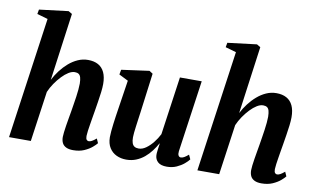

<svg xmlns="http://www.w3.org/2000/svg" viewBox="-82 -987 1921 1167"><g transform="rotate(10 879.0 -403.0)"><path d="M426.5 10.5Q400 10.5 383.2 2.2Q366.5 -6 359 -21.2Q351.5 -36.5 351.5 -58Q351.5 -69 353.8 -87.5Q356 -106 359.5 -128.5Q363 -151 367.2 -174.8Q371.5 -198.5 375 -219.5Q378.5 -242.5 382.5 -266.2Q386.5 -290 389.8 -313.5Q393 -337 395 -358Q397 -379 397 -395.5Q396.5 -419 392.5 -432.8Q388.5 -446.5 379.5 -452.5Q370.5 -458.5 355.5 -458.5Q337.5 -458.5 317.2 -446Q297 -433.5 276.8 -412.2Q256.5 -391 238.5 -364.8Q220.5 -338.5 208.5 -310.5L164.5 0H30L136 -748L69.5 -767L74.5 -795L254 -817L276.5 -803.5L219.5 -387Q235 -417.5 256.5 -445.8Q278 -474 304 -496.5Q330 -519 359.8 -532.2Q389.5 -545.5 422.5 -545.5Q459 -545.5 484.8 -531.5Q510.5 -517.5 524 -488.8Q537.5 -460 537.5 -416.5Q537.5 -395.5 534 -366.2Q530.5 -337 525.2 -305Q520 -273 515.5 -244.5Q512 -225 508.5 -203.2Q505 -181.5 501.5 -160.5Q498 -139.5 495.5 -121Q493 -102.5 492.5 -89Q492.5 -72 498 -65.8Q503.5 -59.5 510.5 -59.5Q519.5 -59.5 530.2 -65.2Q541 -71 557 -84.5L569 -57.5Q561.5 -47.5 542.5 -31.2Q523.5 -15 494.5 -2.2Q465.5 10.5 426.5 10.5Z M754.5 11Q721.5 11 694.2 -1.8Q667 -14.5 650.5 -40.5Q634 -66.5 633.5 -106Q633.5 -122 635.5 -143.5Q637.5 -165 640.5 -189.2Q643.5 -213.5 647 -237Q650.5 -260.5 653.5 -280L681.5 -463L624.5 -491.5L630 -521.5L801 -545L822.5 -531L790.5 -285.5Q787.5 -265.5 784.5 -242.5Q781.5 -219.5 778.5 -198Q775.5 -176.5 773.8 -158.8Q772 -141 772 -130Q772 -108 776.8 -94.5Q781.5 -81 791.5 -74.8Q801.5 -68.5 817 -68.5Q840 -68.5 862.5 -84.5Q885 -100.5 905 -125.5Q925 -150.5 939 -178.5L990 -537.5H1124.5L1061.5 -94.5Q1059.5 -76.5 1064.8 -68Q1070 -59.5 1079.5 -59.5Q1088.5 -59.5 1099.5 -65.5Q1110.5 -71.5 1126 -85L1138.5 -58Q1129.5 -45.5 1110.5 -29.5Q1091.5 -13.5 1064.8 -1.5Q1038 10.5 1005 10.5Q967.5 10.5 949.8 -5.8Q932 -22 931 -48Q930.5 -52 931.2 -60Q932 -68 933.2 -78.5Q934.5 -89 936 -100Q937.5 -111 939 -120.5L937.5 -121Q924 -96.5 906 -72.8Q888 -49 865.5 -30.2Q843 -11.5 815.2 -0.2Q787.5 11 754.5 11Z M1589 10.5Q1562.5 10.5 1545.8 2.2Q1529 -6 1521.5 -21.2Q1514 -36.5 1514 -58Q1514 -69 1516.2 -87.5Q1518.5 -106 1522 -128.5Q1525.5 -151 1529.8 -174.8Q1534 -198.5 1537.5 -219.5Q1541 -242.5 1545 -266.2Q1549 -290 1552.2 -313.5Q1555.5 -337 1557.5 -358Q1559.5 -379 1559.5 -395.5Q1559 -419 1555 -432.8Q1551 -446.5 1542 -452.5Q1533 -458.5 1518 -458.5Q1500 -458.5 1479.8 -446Q1459.5 -433.5 1439.2 -412.2Q1419 -391 1401 -364.8Q1383 -338.5 1371 -310.5L1327 0H1192.5L1298.5 -748L1232 -767L1237 -795L1416.5 -817L1439 -803.5L1382 -387Q1397.5 -417.5 1419 -445.8Q1440.5 -474 1466.5 -496.5Q1492.5 -519 1522.2 -532.2Q1552 -545.5 1585 -545.5Q1621.5 -545.5 1647.2 -531.5Q1673 -517.5 1686.5 -488.8Q1700 -460 1700 -416.5Q1700 -395.5 1696.5 -366.2Q1693 -337 1687.8 -305Q1682.5 -273 1678 -244.5Q1674.5 -225 1671 -203.2Q1667.5 -181.5 1664 -160.5Q1660.5 -139.5 1658 -121Q1655.5 -102.5 1655 -89Q1655 -72 1660.5 -65.8Q1666 -59.5 1673 -59.5Q1682 -59.5 1692.8 -65.2Q1703.5 -71 1719.5 -84.5L1731.5 -57.5Q1724 -47.5 1705 -31.2Q1686 -15 1657 -2.2Q1628 10.5 1589 10.5Z"/></g></svg>

Font: Merriweather 72pt
Style: Bold Italic
Weight: 700
Italic angle: -7.8°
Version: Version 2.101